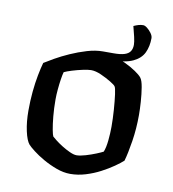

<svg xmlns="http://www.w3.org/2000/svg" viewBox="-74 -695 686 760"><g transform="rotate(10 269.0 -315.0)"><path d="M258 0Q231 0 202.5 -10.5Q174 -21 148.5 -35.5Q123 -50 104.5 -64.5Q86 -79 80 -86Q68 -100 60 -136.5Q52 -173 52 -218Q52 -258 55.5 -294.5Q59 -331 65 -362Q71 -393 77 -414Q91 -423 116.5 -437.5Q142 -452 173.5 -466Q205 -480 238.5 -490Q272 -500 302 -500Q320 -500 344.5 -491.5Q369 -483 394.5 -471Q420 -459 439 -446Q458 -433 465 -424Q473 -414 477.5 -387Q482 -360 484 -329.5Q486 -299 486 -277Q486 -222 478 -171Q470 -120 461 -89Q449 -78 427.5 -63Q406 -48 378.5 -33.5Q351 -19 320 -9.5Q289 0 258 0ZM270 -77Q284 -77 306 -83.5Q328 -90 347.5 -98Q367 -106 374 -110Q381 -127 384 -156.5Q387 -186 387 -212Q387 -245 384.5 -280Q382 -315 378.5 -341Q375 -367 371 -372Q368 -377 350 -388Q332 -399 309.5 -409Q287 -419 269 -419Q258 -419 236.5 -414.5Q215 -410 194 -403.5Q173 -397 163 -392Q160 -382 157 -362.5Q154 -343 152 -321Q150 -299 150 -280Q150 -244 153 -212.5Q156 -181 160 -160Q164 -139 167 -134Q170 -131 182 -121.5Q194 -112 210 -102Q226 -92 242.5 -84.5Q259 -77 270 -77ZM301 -479V-500H345Q372 -500 388 -505Q404 -510 411 -520.5Q418 -531 418 -547Q418 -558 413.5 -578Q409 -598 403 -620Q414 -625 423 -627.5Q432 -630 441 -630Q448 -630 457.5 -622.5Q467 -615 474.5 -604.5Q482 -594 482 -585Q482 -552 470 -526.5Q458 -501 427.5 -486.5Q397 -472 343 -472Q336 -472 324 -473.5Q312 -475 301 -479Z"/></g></svg>

Font: Texturina 12pt Medium
Style: Regular
Weight: 500
Designer: Guillermo Torres Carreño
Foundry: Omnibus-Type
Version: Version 1.002